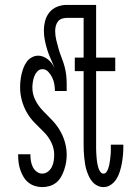

<svg xmlns="http://www.w3.org/2000/svg" viewBox="-20 -755 540 783"><path d="M152 8Q137 8 122.5 3.5Q108 -1 96 -10.5Q84 -20 76 -33.5Q68 -47 63 -61.5Q58 -76 56 -91Q54 -106 54 -122V-126H104V-123Q104 -111 106 -98.5Q108 -86 113.5 -74.5Q119 -63 129.5 -55Q140 -47 152 -47Q165 -47 175.5 -55Q186 -63 191.5 -74.5Q197 -86 199 -98.5Q201 -111 201 -124Q201 -150 189 -174.5Q177 -199 158 -217.5Q139 -236 120.5 -255Q102 -274 89 -297Q76 -320 69 -346Q62 -372 62 -399Q62 -412 63.5 -426Q65 -440 68 -453Q71 -466 76 -479Q81 -492 89 -503Q97 -514 109.5 -521Q122 -528 136 -528Q147 -528 157.5 -523.5Q168 -519 176.5 -512Q185 -505 191.5 -496Q198 -487 203 -477Q196 -495 187.5 -513.5Q179 -532 173 -551Q167 -570 163 -590Q159 -610 159 -630Q159 -650 164 -669.5Q169 -689 181.5 -704.5Q194 -720 213 -727.5Q232 -735 252 -735H347V-682H252Q241 -682 231.5 -678.5Q222 -675 216 -667Q210 -659 207.5 -649Q205 -639 205 -628Q205 -610 209.5 -591.5Q214 -573 219 -555.5Q224 -538 231 -520.5Q238 -503 243 -485Q248 -467 250 -448.5Q252 -430 252 -412V-384H204Q204 -398 201.5 -412Q199 -426 193 -438.5Q187 -451 177 -462Q167 -473 153 -473Q141 -473 132.5 -464Q124 -455 120 -444Q116 -433 114 -421Q112 -409 112 -398Q112 -371 124 -347Q136 -323 154.5 -304Q173 -285 191.5 -266Q210 -247 223.5 -224.5Q237 -202 244.5 -176Q252 -150 252 -124Q252 -108 249.5 -93Q247 -78 242 -63Q237 -48 229.5 -34.5Q222 -21 210 -11Q198 -1 183 3.5Q168 8 152 8ZM402 8Q389 8 377 2Q365 -4 356.5 -14Q348 -24 342.5 -36Q337 -48 333 -60.5Q329 -73 327 -86Q325 -99 323.5 -112.5Q322 -126 321.5 -139Q321 -152 321 -165V-465H285V-520H321V-735H372V-520H450V-465H372V-165Q372 -157 372 -149Q372 -141 372.5 -133Q373 -125 373.5 -117Q374 -109 375 -101Q376 -93 377.5 -85Q379 -77 381.5 -69.5Q384 -62 389 -54.5Q394 -47 402 -47Q410 -47 414.5 -54Q419 -61 421.5 -68Q424 -75 425.5 -82.5Q427 -90 428 -97.5Q429 -105 430 -113Q431 -121 431.5 -128.5Q432 -136 432 -143.5Q432 -151 432 -159V-165H483V-156Q483 -139 481.5 -122.5Q480 -106 477 -89.5Q474 -73 469 -56.5Q464 -40 455.5 -26Q447 -12 433 -2Q419 8 402 8Z"/></svg>

Font: Iosevka Curly Light
Style: Regular
Weight: 300
Monospace: yes
Designer: Belleve Invis
Foundry: Belleve Invis
Version: Version 22.1.2; ttfautohint (v1.8.4)